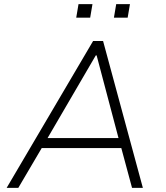

<svg xmlns="http://www.w3.org/2000/svg" viewBox="-20 -902 796 922"><path d="M12 0 427 -705H475L666 0H614L559 -204L590 -191H154L188 -204L68 0ZM440 -636 202 -228 179 -239H581L552 -228L444 -636ZM527 -817 538 -882H604L593 -817ZM346 -817 357 -882H424L413 -817Z"/></svg>

Font: Nunito Sans 7pt ExtraLight
Style: Italic
Weight: 250
Italic angle: -9°
Designer: Vernon Adams
Foundry: Vernon Adams
Version: Version 3.101;gftools[0.9.27]